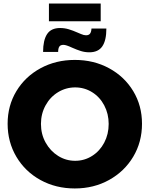

<svg xmlns="http://www.w3.org/2000/svg" viewBox="-20 -1050 844 1083"><path d="M781 -352Q781 -249 731.5 -166Q682 -83 595.5 -35Q509 13 402 13Q295 13 208.5 -34.5Q122 -82 72.5 -165.5Q23 -249 23 -352Q23 -454 72.5 -536Q122 -618 208.5 -665Q295 -712 402 -712Q509 -712 595.5 -665Q682 -618 731.5 -536Q781 -454 781 -352ZM211 -351Q211 -293 237.5 -245.5Q264 -198 308 -170.5Q352 -143 404 -143Q456 -143 499.5 -170.5Q543 -198 568 -245.5Q593 -293 593 -351Q593 -408 568 -455.5Q543 -503 499.5 -530Q456 -557 404 -557Q352 -557 307.5 -530Q263 -503 237 -455.5Q211 -408 211 -351ZM484 -755Q459 -755 436.5 -762Q414 -769 387 -781Q353 -797 338 -797Q321 -797 314.5 -787Q308 -777 308 -757H223Q223 -823 245.5 -857.5Q268 -892 319 -892Q344 -892 367.5 -885Q391 -878 418 -866Q421 -865 437 -858Q453 -851 465 -851Q481 -851 488 -860.5Q495 -870 496 -889H580Q580 -822 557 -788.5Q534 -755 484 -755ZM256 -1030H548V-930H256Z"/></svg>

Font: Gontserrat
Style: Bold
Weight: 700
Designer: Julieta Ulanovsky
Foundry: Julieta Ulanovsky
Version: Version 6.001